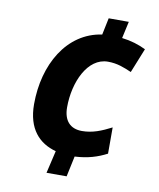

<svg xmlns="http://www.w3.org/2000/svg" viewBox="-83 -789 716 865"><g transform="rotate(10 275.5 -357.0)"><path d="M213 -93 189 10H281L301 -84C360 -87 405 -101 447 -123V-243C402 -220 362 -203 313 -203C260 -203 229 -235 229 -297C229 -412 282 -531 375 -531C418 -531 449 -518 484 -503L529 -615C496 -631 461 -642 419 -647L436 -724H344L328 -647C169 -624 80 -466 80 -285C80 -172 135 -114 213 -93Z"/></g></svg>

Font: Noto Sans
Style: Bold Italic
Weight: 700
Italic angle: -12°
Designer: Monotype Design Team
Foundry: Monotype Imaging Inc.
Version: Version 2.013